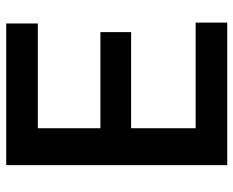

<svg xmlns="http://www.w3.org/2000/svg" viewBox="-88 -680 768 632"><g transform="rotate(-90 296.0 -364.0)"><path d="M68.4 0V-727.5H534.7V-623.5H189.9V-417.5H506.3V-316.4H189.9V-104H537.6V0Z"/></g></svg>

Font: Inter Cardless Tabular Medium
Style: Regular
Weight: 500
Designer: Rasmus Andersson
Foundry: rsms
Version: Version 4.000;git-4fc901f